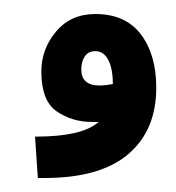

<svg xmlns="http://www.w3.org/2000/svg" viewBox="-20 -252 251 274"><path d="M34 2 30 -57Q63 -57 85.5 -62Q108 -67 121 -78Q116 -78 111 -78Q83 -78 61 -93Q39 -108 39 -150Q39 -182 60 -207Q81 -232 116 -232Q159 -232 181 -203Q203 -174 203 -127Q203 -66 163 -32Q123 2 44 2ZM96 -153Q96 -130 122 -130Q130 -130 141 -132V-133Q141 -154 134.5 -166.5Q128 -179 116 -179Q106 -179 101 -171.5Q96 -164 96 -153Z"/></svg>

Font: Noto IKEA Arabic
Style: Bold
Weight: 700
Designer: Monotype Design Team
Foundry: Monotype Imaging Inc.
Version: Version 1.200